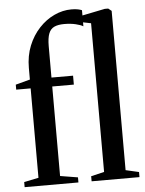

<svg xmlns="http://www.w3.org/2000/svg" viewBox="-57 -876 697 921"><g transform="rotate(-5 292.0 -415.0)"><path d="M24 0V-24.5L94 -39V-469.5H24.5V-493.5L94 -512V-567.5Q94 -626.5 113.5 -674.5Q133 -722.5 165.8 -757.5Q198.5 -792.5 239 -811.2Q279.5 -830 321.5 -830Q341 -830 353.5 -827.2Q366 -824.5 372 -821.5V-744Q360.5 -751.5 336.2 -757.2Q312 -763 281 -763Q251.5 -763 233.2 -754.5Q215 -746 206.5 -724.5Q198 -703 198 -663.5V-512.5H302V-469.5H198V-38.5L283 -24.5V0ZM410 -39.5V-755.5L343.5 -769V-790.5L481.5 -818.5H498L513.5 -806V-39L577 -24.5V0H346.5V-24.5Z"/></g></svg>

Font: Merriweather 120pt Medium
Style: Regular
Weight: 500
Version: Version 2.100